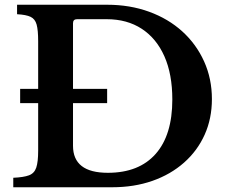

<svg xmlns="http://www.w3.org/2000/svg" viewBox="-20 -790 960 810"><path d="M65 -355V-415H141V-616Q141 -663 134.5 -686.5Q128 -710 109 -719Q90 -728 52 -730V-770H432Q528 -770 609 -740.5Q690 -711 749 -657.5Q808 -604 841 -531Q874 -458 874 -372Q874 -290 843.5 -222Q813 -154 756.5 -104Q700 -54 623 -27Q546 0 453 0H36V-40Q80 -42 102.5 -50.5Q125 -59 133 -83Q141 -107 141 -154V-355ZM305 -709Q288 -709 288 -692V-415H432V-355H288V-175Q288 -61 435 -61Q566 -61 636.5 -140.5Q707 -220 707 -370Q707 -477 673.5 -552.5Q640 -628 578 -668.5Q516 -709 430 -709Z"/></svg>

Font: Libre Baskerville
Style: Bold
Weight: 700
Designer: Pablo Impallari, Rodrigo Fuenzalida
Foundry: Pablo Impallari, Rodrigo Fuenzalida
Version: Version 1.051; ttfautohint (v1.8.4.7-5d5b)